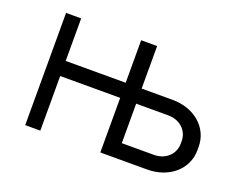

<svg xmlns="http://www.w3.org/2000/svg" viewBox="-88 -678 1044 836"><g transform="rotate(20 433.5 -260.0)"><path d="M90 0H160V-253H438V0H655C756 0 832 -65 832 -154V-169C832 -258 757 -323 655 -323H512V-520H438V-323H160V-520H90ZM512 -70V-253H661C714 -253 754 -217 754 -167V-156C754 -106 714 -70 661 -70Z"/></g></svg>

Font: Fixel Display Regular
Style: Regular
Weight: 400
Designer: AlfaBravo + MacPaw
Foundry: Kyrylo Tkachov, Marchela Mozhyna, Serhii Makarenko, Maria Weinstein, Zakhar Kryvoshyya
Version: Version 1.211